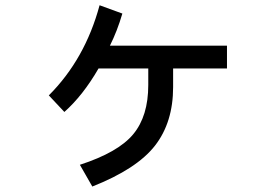

<svg xmlns="http://www.w3.org/2000/svg" viewBox="-20 -637 1040 724"><path d="M835.9 -378.9H632.8V-308.6Q632.8 -175.8 564.5 -87.9Q496.1 0 328.1 66.4L281.2 -15.6Q425.8 -62.5 482.4 -130.9Q539.1 -199.2 539.1 -316.4V-378.9H351.6Q293 -277.3 222.7 -214.8L164.1 -277.3Q300.8 -414.1 355.5 -617.2L441.4 -585.9Q421.9 -519.5 394.5 -464.8H835.9Z"/></svg>

Font: WenQuanYi Micro Hei Mono
Style: Regular
Weight: 400
Foundry: Ascender Corporation
Version: Version 0.2.0-beta